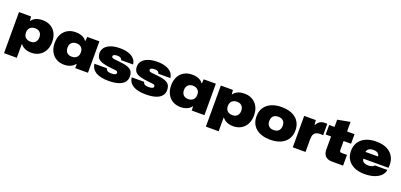

<svg xmlns="http://www.w3.org/2000/svg" viewBox="23 -1833 6527 3123"><g transform="rotate(20 3286.0 -271.5)"><path d="M43 167V-544H252L259 -473H266Q290 -508 335.5 -530Q381 -552 454 -552Q513 -552 561 -532.5Q609 -513 644 -476.5Q679 -440 698 -388Q717 -336 717 -271Q717 -185 684 -122Q651 -59 591.5 -24.5Q532 10 452 10Q413 10 378 0.5Q343 -9 316 -26.5Q289 -44 271 -69H264V167ZM383 -155Q417 -155 442 -168Q467 -181 481.5 -207Q496 -233 496 -271Q496 -309 482 -334.5Q468 -360 442.5 -373.5Q417 -387 383 -387Q346 -387 319 -373Q292 -359 278 -334.5Q264 -310 264 -277V-265Q264 -233 278 -208Q292 -183 319 -169Q346 -155 383 -155Z M1024 10Q965 10 916.5 -9.5Q868 -29 833 -66Q798 -103 779 -155Q760 -207 760 -271Q760 -358 793 -421Q826 -484 885.5 -518Q945 -552 1024 -552Q1073 -552 1109 -542Q1145 -532 1170.5 -514.5Q1196 -497 1211 -473H1219L1225 -544H1435V0H1214V-69H1206Q1181 -32 1132 -11Q1083 10 1024 10ZM1095 -155Q1132 -155 1158.5 -169Q1185 -183 1199 -208Q1213 -233 1213 -265V-277Q1213 -310 1199 -334.5Q1185 -359 1158.5 -373Q1132 -387 1095 -387Q1062 -387 1036.5 -374Q1011 -361 996.5 -335Q982 -309 982 -271Q982 -233 996 -207Q1010 -181 1035.5 -168Q1061 -155 1095 -155Z M1791 10Q1718 10 1662 -2.5Q1606 -15 1568 -39Q1530 -63 1509 -97Q1488 -131 1484 -174H1700Q1703 -155 1714 -143Q1725 -131 1746 -125Q1767 -119 1798 -119Q1839 -119 1859.5 -129Q1880 -139 1880 -158Q1880 -174 1871 -181.5Q1862 -189 1840.5 -192.5Q1819 -196 1779 -199Q1677 -209 1616.5 -227Q1556 -245 1529 -278.5Q1502 -312 1502 -368Q1502 -424 1536 -465.5Q1570 -507 1635.5 -530.5Q1701 -554 1795 -554Q1875 -554 1936.5 -534Q1998 -514 2035.5 -474.5Q2073 -435 2079 -377H1871Q1868 -393 1858 -403.5Q1848 -414 1832 -419.5Q1816 -425 1794 -425Q1758 -425 1737 -416Q1716 -407 1716 -387Q1716 -373 1726.5 -365.5Q1737 -358 1761.5 -354.5Q1786 -351 1827 -347Q1929 -339 1988 -320.5Q2047 -302 2072 -267Q2097 -232 2097 -172Q2097 -117 2064 -76Q2031 -35 1963.5 -12.5Q1896 10 1791 10Z M2436 10Q2363 10 2307 -2.5Q2251 -15 2213 -39Q2175 -63 2154 -97Q2133 -131 2129 -174H2345Q2348 -155 2359 -143Q2370 -131 2391 -125Q2412 -119 2443 -119Q2484 -119 2504.5 -129Q2525 -139 2525 -158Q2525 -174 2516 -181.5Q2507 -189 2485.5 -192.5Q2464 -196 2424 -199Q2322 -209 2261.5 -227Q2201 -245 2174 -278.5Q2147 -312 2147 -368Q2147 -424 2181 -465.5Q2215 -507 2280.5 -530.5Q2346 -554 2440 -554Q2520 -554 2581.5 -534Q2643 -514 2680.5 -474.5Q2718 -435 2724 -377H2516Q2513 -393 2503 -403.5Q2493 -414 2477 -419.5Q2461 -425 2439 -425Q2403 -425 2382 -416Q2361 -407 2361 -387Q2361 -373 2371.5 -365.5Q2382 -358 2406.5 -354.5Q2431 -351 2472 -347Q2574 -339 2633 -320.5Q2692 -302 2717 -267Q2742 -232 2742 -172Q2742 -117 2709 -76Q2676 -35 2608.5 -12.5Q2541 10 2436 10Z M3040 10Q2981 10 2932.5 -9.5Q2884 -29 2849 -66Q2814 -103 2795 -155Q2776 -207 2776 -271Q2776 -358 2809 -421Q2842 -484 2901.5 -518Q2961 -552 3040 -552Q3089 -552 3125 -542Q3161 -532 3186.5 -514.5Q3212 -497 3227 -473H3235L3241 -544H3451V0H3230V-69H3222Q3197 -32 3148 -11Q3099 10 3040 10ZM3111 -155Q3148 -155 3174.5 -169Q3201 -183 3215 -208Q3229 -233 3229 -265V-277Q3229 -310 3215 -334.5Q3201 -359 3174.5 -373Q3148 -387 3111 -387Q3078 -387 3052.5 -374Q3027 -361 3012.5 -335Q2998 -309 2998 -271Q2998 -233 3012 -207Q3026 -181 3051.5 -168Q3077 -155 3111 -155Z M3537 167V-544H3746L3753 -473H3760Q3784 -508 3829.5 -530Q3875 -552 3948 -552Q4007 -552 4055 -532.5Q4103 -513 4138 -476.5Q4173 -440 4192 -388Q4211 -336 4211 -271Q4211 -185 4178 -122Q4145 -59 4085.5 -24.5Q4026 10 3946 10Q3907 10 3872 0.5Q3837 -9 3810 -26.5Q3783 -44 3765 -69H3758V167ZM3877 -155Q3911 -155 3936 -168Q3961 -181 3975.5 -207Q3990 -233 3990 -271Q3990 -309 3976 -334.5Q3962 -360 3936.5 -373.5Q3911 -387 3877 -387Q3840 -387 3813 -373Q3786 -359 3772 -334.5Q3758 -310 3758 -277V-265Q3758 -233 3772 -208Q3786 -183 3813 -169Q3840 -155 3877 -155Z M4590 10Q4514 10 4452 -8.5Q4390 -27 4345.5 -63Q4301 -99 4277 -151.5Q4253 -204 4253 -272Q4253 -362 4295 -425Q4337 -488 4412.5 -521Q4488 -554 4590 -554Q4666 -554 4728 -535.5Q4790 -517 4834.5 -481Q4879 -445 4903 -392.5Q4927 -340 4927 -272Q4927 -183 4885.5 -119.5Q4844 -56 4768.5 -23Q4693 10 4590 10ZM4590 -157Q4629 -157 4655 -171Q4681 -185 4694 -211Q4707 -237 4707 -272Q4707 -299 4699.5 -320.5Q4692 -342 4677.5 -357Q4663 -372 4641 -380Q4619 -388 4590 -388Q4552 -388 4526 -374Q4500 -360 4487 -334Q4474 -308 4474 -272Q4474 -245 4481.5 -224Q4489 -203 4503.5 -188Q4518 -173 4539.5 -165Q4561 -157 4590 -157Z M4980 0V-544H5181L5188 -466H5196Q5213 -505 5248.5 -528.5Q5284 -552 5335 -552Q5347 -552 5357 -552Q5367 -552 5377 -551V-353Q5365 -355 5352.5 -356Q5340 -357 5329 -357Q5287 -357 5258.5 -344Q5230 -331 5215.5 -301.5Q5201 -272 5201 -222V0Z M5659 0Q5583 0 5544 -40Q5505 -80 5505 -155V-379H5412V-544H5505V-669L5722 -710V-544H5851V-379H5722V-221Q5722 -200 5733 -193Q5744 -186 5761 -186H5851V0Z M6223 10Q6117 10 6042.5 -25Q5968 -60 5928.5 -122.5Q5889 -185 5889 -268Q5889 -359 5931 -422.5Q5973 -486 6049 -519.5Q6125 -553 6227 -553Q6345 -553 6422.5 -511Q6500 -469 6534.5 -394Q6569 -319 6557 -219H6122Q6123 -193 6137.5 -176Q6152 -159 6177.5 -150.5Q6203 -142 6236 -142Q6271 -142 6299 -153Q6327 -164 6335 -180H6553Q6542 -119 6497.5 -76.5Q6453 -34 6382.5 -12Q6312 10 6223 10ZM6115 -324 6109 -334H6344L6336 -325Q6335 -352 6323 -371Q6311 -390 6287 -399.5Q6263 -409 6227 -409Q6193 -409 6168.5 -399Q6144 -389 6130.5 -370Q6117 -351 6115 -324Z"/></g></svg>

Font: Mona Sans Expanded Black
Style: Regular
Weight: 900
Width: 7
Designer: Deni Anggara
Foundry: GitHub
Version: Version 2.000